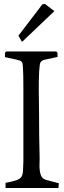

<svg xmlns="http://www.w3.org/2000/svg" viewBox="-20 -941 320 962"><path d="M272.9 1H7.8V-24.9Q44.9 -31.7 63 -38.3Q81.1 -44.9 87.6 -55.4Q94.2 -65.9 95.2 -84.5Q96.2 -103 97.2 -133.8V-497.1Q97.2 -525.9 96.7 -554.9Q96.2 -584 94.2 -611.8Q93.3 -627 87.6 -632.6Q82 -638.2 63.5 -642.1Q44.9 -646 4.9 -654.8V-676.8L12.2 -683.1H262.2L268.1 -676.8V-655.8L201.2 -641.1Q181.2 -636.2 179.2 -615.2Q175.3 -586.4 174.6 -540.8Q173.8 -495.1 174.8 -446.5Q175.8 -397.9 175.8 -358.9Q175.8 -309.1 176.3 -262Q176.8 -214.8 178.2 -168.9Q179.2 -147.9 178 -119.4Q176.8 -90.8 182.9 -68.4Q189 -45.9 210 -40Q221.2 -37.1 236.1 -33Q251 -28.8 262.7 -25.9L274.9 -22.9ZM90.3 -731 72.3 -762.2 192.4 -919.4 205.1 -921.4 252.4 -885.3Z"/></svg>

Font: Aref Ruqaa
Style: Regular
Weight: 400
Designer: Abdullah Aref
Version: Version 1.002